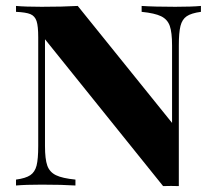

<svg xmlns="http://www.w3.org/2000/svg" viewBox="-20 -628 730 650"><path d="M585.4 -474.1V2Q576.7 1.5 559.1 1.5Q541 1.5 532.2 2L132.3 -495.1V-133.8Q132.3 -89.4 140.1 -67.4Q147.9 -45.4 169.4 -34.9Q190.9 -24.4 235.4 -20V0Q191.4 -2.9 121.1 -2.9Q65.9 -2.9 34.2 0V-20Q66.9 -24.4 82.5 -34.9Q98.1 -45.4 103.8 -67.4Q109.4 -89.4 109.4 -133.8V-502Q109.4 -539.6 103.8 -556.6Q98.1 -573.7 83 -580.1Q67.9 -586.4 34.2 -587.9V-607.9Q65.9 -605 121.1 -605Q192.4 -605 243.2 -607.9L562.5 -211.9V-474.1Q562.5 -518.6 554.7 -540.5Q546.9 -562.5 525.4 -573Q503.9 -583.5 459.5 -587.9V-607.9Q503.4 -605 573.2 -605Q629.4 -605 660.2 -607.9V-587.9Q627.4 -583.5 612.1 -573Q596.7 -562.5 591.1 -540.5Q585.4 -518.6 585.4 -474.1Z"/></svg>

Font: TypoPRO Playfair Display SC
Style: Bold
Weight: 700
Designer: Claus Eggers Sørensen
Foundry: Claus Eggers Sørensen
Version: Version 1.004;PS 001.004;hotconv 1.0.70;makeotf.lib2.5.58329